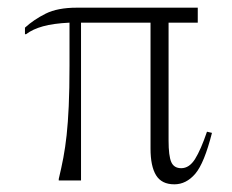

<svg xmlns="http://www.w3.org/2000/svg" viewBox="-20 -470 603 500"><path d="M133 -4Q140 -33 145 -59.5Q150 -86 153.5 -118Q157 -150 159 -193.5Q161 -237 161 -300V-411Q119 -409 92 -401.5Q65 -394 48 -381H45V-398Q68 -419 99 -434.5Q130 -450 180 -450H495V-411H419V-104Q419 -64 426 -48Q433 -32 452 -32Q473 -32 488 -56Q503 -80 519 -127L532 -124Q512 -45 488.5 -17.5Q465 10 434 10Q401 10 386.5 -13.5Q372 -37 372 -83V-411H191V0H133Z"/></svg>

Font: Spectral ExtraLight
Style: Regular
Weight: 275
Designer: Jean-Baptiste Levee
Foundry: Production Type
Version: Version 2.001